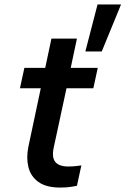

<svg xmlns="http://www.w3.org/2000/svg" viewBox="-20 -836 566 866"><path d="M365 -604 420 -816H526L439 -604ZM252 10Q188 10 153 -15.5Q118 -41 108 -83Q98 -125 108 -174L164 -438H70L90 -530H184L212 -662H327L299 -530H421L401 -438H280L222 -169Q213 -125 230 -105Q247 -85 288 -85Q309 -85 328 -87.5Q347 -90 347 -90L327 2Q327 2 305 6Q283 10 252 10Z"/></svg>

Font: Be Vietnam Pro Medium
Style: Italic
Weight: 500
Italic angle: -12°
Designer: Lam Bao, Tony Le, Vietanh Nguyen
Foundry: Yellow Type Foundry
Version: Version 1.002; ttfautohint (v1.8.3)